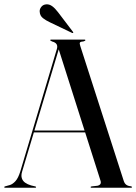

<svg xmlns="http://www.w3.org/2000/svg" viewBox="-22 -887 644 907"><path d="M135.5 -270.5H397.5L399 -261.5H133ZM148.5 -3Q148.5 -2 147.5 -1Q146.5 0 145 0H1.5Q0 0 -1 -1Q-2 -2 -2 -3Q-2 -4.5 -0.8 -5.2Q0.5 -6 1.5 -6.5L25 -13Q38.5 -17.5 51.2 -31.5Q64 -45.5 74 -77.5L246 -653.5Q251 -668.5 245.5 -677.8Q240 -687 224 -691Q219.5 -694 217.2 -695Q215 -696 215 -697Q215 -698.5 216 -699.2Q217 -700 219.5 -700H377.5Q379.5 -700 380.5 -699.2Q381.5 -698.5 381.5 -697Q381.5 -696 379.8 -694.5Q378 -693 373 -691.5Q358.5 -690.5 355.8 -686.2Q353 -682 357 -670.5L562.5 -32.5Q566.5 -20 574.8 -14Q583 -8 596.5 -7Q599 -6.5 600.2 -5.5Q601.5 -4.5 601.5 -3Q601.5 -2 600.5 -1Q599.5 0 597.5 0H410Q408 0 407 -1Q406 -2 406 -3Q406 -4.5 407.5 -5.2Q409 -6 411 -6.5L438.5 -9.5Q449.5 -12 452.8 -18.8Q456 -25.5 452 -36L253 -661.5L263 -679L82.5 -76.5Q77 -58.5 81 -45.5Q85 -32.5 96.5 -24.2Q108 -16 125 -11L144 -6.5Q146.5 -6 147.5 -5.2Q148.5 -4.5 148.5 -3ZM252 -829.5 322 -737.5Q323 -736.5 323.8 -734.8Q324.5 -733 323.5 -732Q322.5 -730.5 320.5 -731Q318.5 -731.5 317.5 -732L214 -781.5Q195.5 -790 181 -801.2Q166.5 -812.5 165.5 -832Q164.5 -843.5 173 -854.5Q181.5 -865.5 197 -866.5Q211 -867.5 224.5 -857.8Q238 -848 252 -829.5Z"/></svg>

Font: Fraunces 120pt
Style: Regular
Weight: 400
Version: Version 1.000;[b76b70a41]